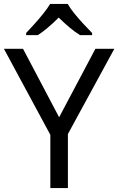

<svg xmlns="http://www.w3.org/2000/svg" viewBox="-20 -964 606 984"><path d="M283 -363 469 -714H566L328 -277V0H238V-273L0 -714H98ZM327 -944Q339 -922 361.5 -894.5Q384 -867 408.5 -840.5Q433 -814 452 -795V-784H390Q364 -800 336 -823.5Q308 -847 281 -874Q254 -847 227 -824Q200 -801 174 -784H114V-795Q133 -815 156.5 -841Q180 -867 202 -894.5Q224 -922 237 -944Z"/></svg>

Font: Noto Sans Tamil Supplement
Style: Regular
Weight: 400
Designer: Ek Type
Foundry: Ek Type
Version: Version 2.001; ttfautohint (v1.8.4.7-5d5b)